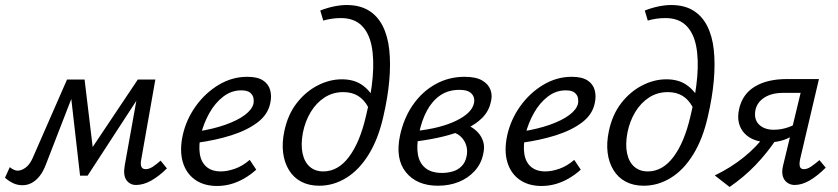

<svg xmlns="http://www.w3.org/2000/svg" viewBox="-39 -731 3337 765"><path d="M503 6Q479 6 465 -13Q451 -32 458 -72L513 -378L545 -392L310 -31H280L241 -372L261 -414H298L334 -114L310 -115L510 -414H580L524 -97Q520 -78 524 -67.5Q528 -57 541 -57Q555 -57 569.5 -66.5Q584 -76 601 -91L626 -60Q596 -30 564.5 -12Q533 6 503 6ZM51 7Q30 7 12.5 -1.5Q-5 -10 -19 -23L0 -65Q7 -59 15.5 -55Q24 -51 31 -51Q47 -51 63.5 -63.5Q80 -76 91 -101L228 -414H275L144 -76Q133 -47 118.5 -29Q104 -11 87 -2Q70 7 51 7Z M826 10Q773 10 737.5 -15.5Q702 -41 689 -86.5Q676 -132 689 -192Q703 -255 741 -308Q779 -361 832.5 -393Q886 -425 946 -425Q987 -425 1009 -410.5Q1031 -396 1037.5 -372Q1044 -348 1038 -321Q1029 -275 987.5 -243.5Q946 -212 883 -192Q820 -172 745 -162L748 -207Q811 -217 859 -234Q907 -251 936 -272.5Q965 -294 971 -318Q973 -327 971 -339.5Q969 -352 958 -361.5Q947 -371 922 -371Q883 -371 850.5 -346Q818 -321 795.5 -281Q773 -241 762 -197Q752 -153 757 -119Q762 -85 783.5 -66.5Q805 -48 841 -48Q866 -48 896.5 -58.5Q927 -69 956 -94L982 -55Q960 -35 934 -20Q908 -5 881 2.5Q854 10 826 10Z M1233 9Q1192 9 1161.5 -7Q1131 -23 1112.5 -53Q1094 -83 1089 -122.5Q1084 -162 1094 -209Q1108 -275 1143.5 -320.5Q1179 -366 1226.5 -390.5Q1274 -415 1323 -415Q1371 -415 1403 -393Q1435 -371 1452 -336L1428 -304Q1412 -334 1387.5 -349Q1363 -364 1329 -364Q1287 -364 1254 -342.5Q1221 -321 1199 -284.5Q1177 -248 1168 -203Q1159 -155 1166.5 -120Q1174 -85 1195.5 -66.5Q1217 -48 1249 -48Q1308 -48 1351.5 -106Q1395 -164 1419 -268Q1440 -353 1446 -424.5Q1452 -496 1441.5 -548.5Q1431 -601 1401 -630Q1371 -659 1319 -659Q1301 -659 1283.5 -656.5Q1266 -654 1249 -649L1237 -689Q1265 -700 1292 -705.5Q1319 -711 1342 -711Q1394 -711 1429.5 -689.5Q1465 -668 1485.5 -628Q1506 -588 1512 -532.5Q1518 -477 1512 -409.5Q1506 -342 1488 -265Q1468 -177 1430 -115.5Q1392 -54 1341 -22.5Q1290 9 1233 9Z M1706 9Q1622 9 1578.5 -44.5Q1535 -98 1555 -192Q1570 -261 1606.5 -313.5Q1643 -366 1696 -395.5Q1749 -425 1812 -425Q1857 -425 1882 -410.5Q1907 -396 1915.5 -372.5Q1924 -349 1916 -322Q1908 -287 1882 -261Q1856 -235 1816 -217Q1776 -199 1726.5 -187Q1677 -175 1622 -168L1618 -209Q1717 -220 1778.5 -250Q1840 -280 1849 -318Q1852 -328 1849.5 -340.5Q1847 -353 1834 -363Q1821 -373 1791 -373Q1747 -373 1715 -351Q1683 -329 1662 -290Q1641 -251 1630 -197Q1620 -151 1626 -116Q1632 -81 1656 -61.5Q1680 -42 1722 -42Q1743 -42 1763.5 -47.5Q1784 -53 1799.5 -68Q1815 -83 1820 -108Q1825 -131 1818.5 -152Q1812 -173 1795.5 -188Q1779 -203 1752 -207L1803 -240Q1818 -236 1835.5 -226.5Q1853 -217 1866.5 -202Q1880 -187 1886.5 -166Q1893 -145 1886 -116Q1878 -78 1852 -49.5Q1826 -21 1788.5 -6Q1751 9 1706 9Z M2119 10Q2066 10 2030.5 -15.5Q1995 -41 1982 -86.5Q1969 -132 1982 -192Q1996 -255 2034 -308Q2072 -361 2125.5 -393Q2179 -425 2239 -425Q2280 -425 2302 -410.5Q2324 -396 2330.5 -372Q2337 -348 2331 -321Q2322 -275 2280.5 -243.5Q2239 -212 2176 -192Q2113 -172 2038 -162L2041 -207Q2104 -217 2152 -234Q2200 -251 2229 -272.5Q2258 -294 2264 -318Q2266 -327 2264 -339.5Q2262 -352 2251 -361.5Q2240 -371 2215 -371Q2176 -371 2143.5 -346Q2111 -321 2088.5 -281Q2066 -241 2055 -197Q2045 -153 2050 -119Q2055 -85 2076.5 -66.5Q2098 -48 2134 -48Q2159 -48 2189.5 -58.5Q2220 -69 2249 -94L2275 -55Q2253 -35 2227 -20Q2201 -5 2174 2.5Q2147 10 2119 10Z M2526 9Q2485 9 2454.5 -7Q2424 -23 2405.5 -53Q2387 -83 2382 -122.5Q2377 -162 2387 -209Q2401 -275 2436.5 -320.5Q2472 -366 2519.5 -390.5Q2567 -415 2616 -415Q2664 -415 2696 -393Q2728 -371 2745 -336L2721 -304Q2705 -334 2680.5 -349Q2656 -364 2622 -364Q2580 -364 2547 -342.5Q2514 -321 2492 -284.5Q2470 -248 2461 -203Q2452 -155 2459.5 -120Q2467 -85 2488.5 -66.5Q2510 -48 2542 -48Q2601 -48 2644.5 -106Q2688 -164 2712 -268Q2733 -353 2739 -424.5Q2745 -496 2734.5 -548.5Q2724 -601 2694 -630Q2664 -659 2612 -659Q2594 -659 2576.5 -656.5Q2559 -654 2542 -649L2530 -689Q2558 -700 2585 -705.5Q2612 -711 2635 -711Q2687 -711 2722.5 -689.5Q2758 -668 2778.5 -628Q2799 -588 2805 -532.5Q2811 -477 2805 -409.5Q2799 -342 2781 -265Q2761 -177 2723 -115.5Q2685 -54 2634 -22.5Q2583 9 2526 9Z M3127 6Q3111 6 3098 -3Q3085 -12 3080 -29Q3075 -46 3081 -71L3151 -361H3082Q3036 -361 3007 -342.5Q2978 -324 2971 -293Q2964 -255 2985.5 -234.5Q3007 -214 3044 -214Q3072 -214 3099 -223Q3126 -232 3149 -247L3140 -206Q3113 -183 3084 -173.5Q3055 -164 3026 -164Q2994 -164 2969 -173Q2944 -182 2927.5 -199.5Q2911 -217 2905 -241.5Q2899 -266 2906 -297Q2919 -356 2968.5 -386Q3018 -416 3096 -416H3224L3149 -97Q3145 -78 3148 -67.5Q3151 -57 3164 -57Q3177 -57 3191.5 -66.5Q3206 -76 3226 -93L3251 -63Q3218 -30 3187 -12Q3156 6 3127 6ZM2868 14 2809 -32Q2873 -63 2924 -104Q2975 -145 3013 -196L3054 -176Q3017 -121 2971.5 -73.5Q2926 -26 2868 14Z"/></svg>

Font: Ysabeau Office Medium
Style: Italic
Weight: 500
Italic angle: -12°
Designer: Christian Thalmann (Catharsis Fonts)
Version: Version 2.001;gftools[0.9.30]; featfreeze: tnum,lnum,ss02